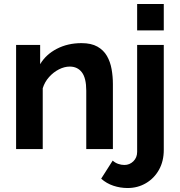

<svg xmlns="http://www.w3.org/2000/svg" viewBox="-20 -750 905 966"><path d="M548 0H414V-294Q414 -357 392 -386Q370 -415 331 -415Q304 -415 276.5 -401Q249 -387 227 -362.5Q205 -338 195 -306V0H61V-524H182V-427Q211 -476 266 -504.5Q321 -533 390 -533Q439 -533 470 -515.5Q501 -498 518 -468.5Q535 -439 541.5 -402Q548 -365 548 -327ZM670 -597V-730H804V-597ZM622 196Q585 196 550.5 184.5Q516 173 489 149L547 58Q559 69 574.5 74.5Q590 80 606 80Q632 80 651 61.5Q670 43 670 14V-524H804V4Q804 61 780 104Q756 147 714.5 171.5Q673 196 622 196Z"/></svg>

Font: Raleway
Style: Bold
Weight: 700
Designer: Matt McInerney, Pablo Impallari, Rodrigo Fuenzalida
Foundry: Matt McInerney, Pablo Impallari, Rodrigo Fuenzalida
Version: Version 4.026